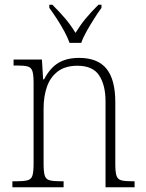

<svg xmlns="http://www.w3.org/2000/svg" viewBox="-20 -786 611 806"><path d="M32 0V-25H48Q79 -25 95 -29Q111 -33 116 -48.5Q121 -64 121 -99V-438Q121 -472 116 -487.5Q111 -503 96 -507Q81 -511 53 -511H37V-536H156L161 -453H165Q191 -502 226 -522.5Q261 -543 312 -543Q390 -543 427 -497.5Q464 -452 464 -357V-99Q464 -64 469 -48.5Q474 -33 489.5 -29Q505 -25 536 -25H545V0H423V-361Q423 -428 396.5 -469Q370 -510 305 -510Q254 -510 222.5 -486Q191 -462 177 -421.5Q163 -381 163 -331V-98Q163 -64 168 -48.5Q173 -33 189 -29Q205 -25 236 -25H247V0ZM272 -606Q264 -629 249.5 -655.5Q235 -682 218 -708Q201 -734 187 -753V-766H200Q232 -734 254 -708Q276 -682 297 -648Q318 -682 339.5 -708Q361 -734 393 -766H406V-753Q392 -734 375.5 -708Q359 -682 344 -655.5Q329 -629 321 -606Z"/></svg>

Font: Noto Serif Khmer SemiCondensed ExtraLight
Style: Regular
Weight: 200
Width: 4
Designer: Danh Hong and the Monotype Design Team
Foundry: Monotype Imaging Inc.
Version: Version 2.004; ttfautohint (v1.8.4.7-5d5b)